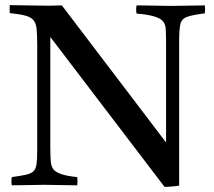

<svg xmlns="http://www.w3.org/2000/svg" viewBox="-20 -721 833 748"><path d="M621 7 176 -577V-149Q176 -111 178 -90.5Q180 -70 190 -59Q200 -49 221 -42Q242 -35 281 -31Q283 -15 281 1Q251 1 214.5 0Q178 -1 153 -1Q128 -1 91.5 0Q55 1 26 1Q23 -14 26 -31Q62 -36 82 -40.5Q102 -45 111 -54.5Q120 -64 122.5 -83Q125 -102 125 -136V-546Q125 -586 122.5 -609Q120 -632 109.5 -643.5Q99 -655 77.5 -660.5Q56 -666 18 -670Q17 -685 18 -701Q49 -701 84 -700Q119 -699 154 -699Q159 -699 181.5 -699Q204 -699 221 -700L627 -166V-550Q627 -588 625.5 -609Q624 -630 613 -640Q592 -662 512 -668Q509 -685 512 -700Q531 -700 557.5 -699.5Q584 -699 609 -698.5Q634 -698 650 -698Q675 -698 712 -699Q749 -700 778 -700Q780 -685 778 -669Q730 -663 709 -655.5Q688 -648 683 -628Q678 -608 678 -563V2Q668 4 651 5.5Q634 7 621 7Z"/></svg>

Font: Tiro Devanagari Marathi
Style: Regular
Weight: 400
Designer: Devanagari: John Hudson & Fiona Ross. Latin: John Hudson.
Foundry: Tiro Typeworks Ltd.
Version: Version 1.52